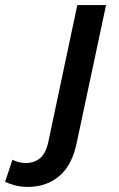

<svg xmlns="http://www.w3.org/2000/svg" viewBox="-175 -539 466 755"><path d="M-155 176 -126 89Q-102 102 -73 102Q-41 102 -18 83.5Q5 65 15 19L129 -519H242L127 21Q109 110 58.5 153Q8 196 -66 196Q-93 196 -115.5 190Q-138 184 -155 176Z"/></svg>

Font: Radio Canada Medium
Style: Italic
Weight: 500
Italic angle: -12°
Designer: Charles Daoud, Etienne Aubert Bonn, Alexandre Saumier Demers, Jacques Le Bailly
Foundry: Radio-Canada
Version: Version 2.104; ttfautohint (v1.8.4.7-5d5b);gftools[0.9.28.de